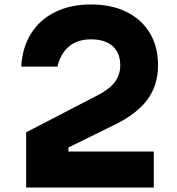

<svg xmlns="http://www.w3.org/2000/svg" viewBox="-20 -839 790 859"><path d="M97 -247 421 -415Q471 -441 494.5 -473Q518 -505 518 -547Q518 -602 484 -632.5Q450 -663 387 -663Q327 -663 289 -631.5Q251 -600 237 -541H75Q80 -628 120 -690.5Q160 -753 228.5 -786Q297 -819 387 -819Q479 -819 546.5 -785.5Q614 -752 650.5 -691Q687 -630 687 -547Q687 -457 638.5 -392Q590 -327 487 -278L286 -179V-161H668V0H97Z"/></svg>

Font: Martian Mono SemiExpanded SemiExpanded
Style: Bold
Weight: 700
Width: 6
Monospace: yes
Version: Version 1.000